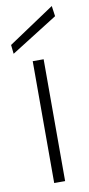

<svg xmlns="http://www.w3.org/2000/svg" viewBox="-88 -744 362 779"><g transform="rotate(-10 93.0 -354.5)"><path d="M70 0V-502H115V0ZM-1 -545 -5 -582 185 -709 191 -666Z"/></g></svg>

Font: DM Sans 16pt ExtraLight
Style: Regular
Weight: 250
Version: Version 4.004;gftools[0.9.30]